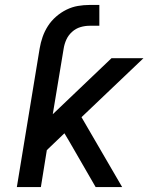

<svg xmlns="http://www.w3.org/2000/svg" viewBox="-20 -755 640 775"><path d="M48 0 140 -559Q144 -583 152 -606Q160 -629 173.5 -650Q187 -671 206.5 -688Q226 -705 248.5 -716Q271 -727 294.5 -731Q318 -735 341 -735H381V-651H341Q323 -651 304.5 -645.5Q286 -640 271 -626.5Q256 -613 248 -595.5Q240 -578 237 -559L193 -294L430 -520H559L309 -282L473 0H366L258 -187L240 -217L169 -149L145 0Z"/></svg>

Font: Iosevka SS04 Md Ex Obl
Style: Regular
Weight: 500
Width: 7
Italic angle: -9°
Monospace: yes
Designer: Belleve Invis
Foundry: Belleve Invis
Version: Version 19.0.0; ttfautohint (v1.8.4)